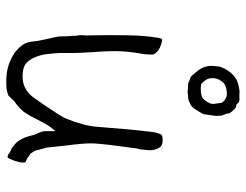

<svg xmlns="http://www.w3.org/2000/svg" viewBox="-106 -662 784 612"><g transform="rotate(90 286.0 -356.0)"><path d="M283 -687Q278 -687 276 -687Q256 -686 246 -678Q229 -662 229 -641Q229 -632 232 -625Q233 -622 242 -611Q244 -607 248.5 -605.5Q253 -604 262 -604Q263 -604 265 -604Q280 -604 289 -608Q298 -613 305 -625Q311 -635 311 -640.5Q311 -646 311 -647Q311 -649 308 -668Q307 -676 294 -683Q288 -686 286 -687Q283 -687 283 -687ZM193 -667Q204 -694 220 -708Q235 -721 251 -724Q272 -729 279 -727Q283 -727 288 -727Q305 -729 309 -722Q311 -720 313 -718Q314 -718 317 -717H318Q323 -717 332 -707Q342 -696 342 -691V-687Q343 -685 344 -683Q345 -679 346 -676Q349 -674 349 -660Q350 -657 349 -648Q345 -619 344 -614Q344 -611 332 -592Q324 -578 318 -575V-574Q302 -565 294 -564Q276 -563 275 -562Q273 -562 260 -563L244 -564Q241 -567 230 -570Q224 -572 221 -576L214 -584Q198 -603 195 -612Q190 -626 190 -635Q190 -639 190 -640Q192 -665 193 -667ZM400 -444 401 -450V-452Q401 -457 408 -477Q410 -482 427 -482.5Q444 -483 451 -471Q459 -458 459 -441Q457 -421 456 -411Q455 -405 453 -399V-398Q452 -391 451 -383Q450 -375 444 -330Q440 -300 438 -275Q436 -254 438 -229Q440 -202 444 -173Q449 -128 450 -118Q450 -112 456 -93Q458 -83 460 -76L469 -62L483 -52L484 -51Q489 -49 495 -46Q497 -46 498 -41Q499 -36 497 -26Q496 -23 492 -9Q488 1 487 3Q485 7 483 11L480 12Q473 11 464 4Q458 0 453 -1Q449 -4 444 -8Q423 -23 413 -60Q411 -68 410 -72Q406 -81 404 -86Q402 -91 400 -96Q399 -101 398 -106Q398 -111 398 -121V-141L385 -125Q381 -120 370 -100Q364 -88 357 -75Q350 -61 343 -50Q337 -39 328 -31L327 -29L323 -26L319 -22L314 -18L312 -16Q305 -12 301 -8L289 5Q287 6 285 9Q276 13 263 15Q258 16 239 16Q214 16 194 10.5Q174 5 156.5 -5.5Q139 -16 127 -31Q115 -45 113 -64Q111 -82 107.5 -99Q104 -116 100 -133Q96 -149 96 -157Q96 -171 95 -185Q94 -195 94 -205V-206Q93 -213 92 -219Q92 -228 93 -240Q93 -248 92.5 -269Q92 -290 92 -316.5Q92 -343 92.5 -371.5Q93 -400 95 -424Q97 -448 100 -465Q102 -477 104 -480H105Q105 -481 107 -481Q111 -481 122 -477.5Q133 -474 139.5 -469Q146 -464 150 -459Q154 -453 154 -450Q154 -434 152 -419Q149 -404 147 -388Q145 -373 144 -358Q143 -343 143 -329Q143 -296 146 -262Q149 -216 149 -196V-153Q149 -147 152 -117Q154 -97 161 -79Q168 -61 180 -49Q193 -36 224 -36Q244 -36 260 -44Q276 -52 288 -67Q299 -82 314 -104Q350 -157 357 -172Q381 -231 384 -272Q393 -390 400 -443Z"/></g></svg>

Font: ToneOZ-Pinyin-Tsuipita-TC
Style: Regular
Weight: 400
Designer: ÂÆ£ÂøóÂáåJeffrey Xuan(jeffreyx@gmail.com, ToneOZ.com) ÈòøÂù§(cjkFonts)
Foundry: ToneOZ
Version: Version 0.24071